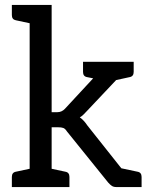

<svg xmlns="http://www.w3.org/2000/svg" viewBox="-20 -757 623 777"><path d="M28 0V-41Q28 -59 44 -62L100 -74V-663L44 -675Q28 -678 28 -696V-737H189V-303H212Q230 -303 243 -317L357 -440L332 -445Q316 -448 316 -466V-507H521V-466Q521 -448 505 -445L450 -433L332 -308Q325 -301 318.5 -294Q312 -287 303 -282Q320 -270 333 -250L471 -76L537 -62Q553 -59 553 -41V0H451Q440 0 433 -4.5Q426 -9 418 -18L251 -225Q244 -236 236.5 -239Q229 -242 214 -242H189V-74L245 -62Q261 -59 261 -41V0Z"/></svg>

Font: Aleo
Style: Regular
Weight: 400
Designer: Alessio Laiso
Foundry: Alessio Laiso
Version: Version 2.001; ttfautohint (v1.8.4.7-5d5b);gftools[0.9.29]